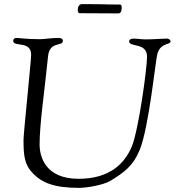

<svg xmlns="http://www.w3.org/2000/svg" viewBox="-20 -892 867 931"><path d="M357 -845C357 -836 360 -828 365 -828C401 -828 535 -827 553 -827C567 -827 570 -840 570 -856C570 -869 567 -870 557 -870C470 -870 517 -872 377 -872C363 -872 357 -857 357 -845ZM44 -694C44 -662 131 -697 131 -626C131 -599 94 -243 94 -215C94 -138 98 -93 141 -50C184 -6 242 19 364 19C398 19 480 6 515 -15C582 -56 625 -87 657 -164C702 -272 735 -605 743 -631C760 -688 807 -672 807 -692C807 -698 799 -705 789 -705C770 -705 727 -701 685 -701C666 -701 642 -705 630 -705C612 -705 606 -698 606 -692C606 -661 693 -688 693 -617C693 -562 653 -267 620 -184C585 -98 511 -25 361 -25C197 -25 172 -136 172 -192C172 -295 198 -465 213 -619C220 -694 285 -665 285 -694C285 -705 273 -708 265 -708C223 -708 197 -702 175 -702C102 -702 76 -708 61 -708C48 -708 44 -700 44 -694Z"/></svg>

Font: OFL Sorts Mill Goudy
Style: Italic
Weight: 500
Italic angle: -6°
Version: Version 003.000